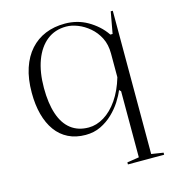

<svg xmlns="http://www.w3.org/2000/svg" viewBox="-106 -608 836 901"><g transform="rotate(-15 311.5 -157.5)"><path d="M405 200V190L463 181V-140L455 -148Q445 -123 427 -95Q409 -67 383 -42Q357 -17 324 -1Q291 15 250 15Q203 15 166.5 -3Q130 -21 105.5 -55Q81 -89 68.5 -136Q56 -183 56 -241Q56 -309 73 -360Q90 -411 121 -445.5Q152 -480 194.5 -497.5Q237 -515 290 -515Q319 -515 346.5 -508Q374 -501 398.5 -487Q423 -473 444.5 -454Q466 -435 483 -410H494L513 -515H523V181L581 190V200ZM273 -15Q311 -15 348 -37.5Q385 -60 415 -103.5Q445 -147 463 -208V-323Q463 -367 446.5 -399.5Q430 -432 403.5 -454.5Q377 -477 347.5 -488.5Q318 -500 292 -500Q237 -500 198 -469Q159 -438 138 -381.5Q117 -325 117 -248Q117 -174 134.5 -121.5Q152 -69 187 -42Q222 -15 273 -15Z"/></g></svg>

Font: Kalnia Thin Light
Style: Regular
Weight: 300
Version: Version 1.105